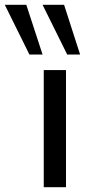

<svg xmlns="http://www.w3.org/2000/svg" viewBox="-80 -783 399 803"><path d="M103 0V-490H196V0ZM201 -555 98 -763H188L255 -555ZM43 -555 -60 -763H30L98 -555Z"/></svg>

Font: Nunito Sans 10pt Expanded
Style: Regular
Weight: 400
Width: 7
Designer: Vernon Adams
Foundry: Vernon Adams
Version: Version 3.101;gftools[0.9.27]